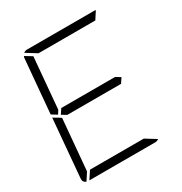

<svg xmlns="http://www.w3.org/2000/svg" viewBox="-223 -1164 1261 1329"><g transform="rotate(-30 408.0 -500.0)"><path d="M181 -735 163 -531 145 -502 101 -529 139 -959Q139 -964 143 -972L199 -938ZM629 -469H405H199L161 -492L187 -531H411H617L655 -508ZM240 -938 156 -990Q169 -1000 184 -1000H452H720Q729 -1000 733 -998L694 -938H446ZM576 -62 660 -10Q647 0 632 0H364H105L146 -62H370ZM83 -2Q56 -13 59 -41L99 -500V-505L138 -482L150 -474L158 -469L140 -265L122 -62Z"/></g></svg>

Font: DSEG7 Modern
Style: Light Italic
Weight: 300
Italic angle: -5°
Designer: Keshikan(Twitter:@keshinomi_88pro)
Version: Version 0.46